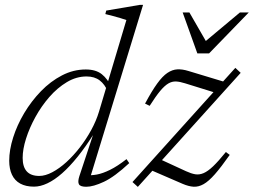

<svg xmlns="http://www.w3.org/2000/svg" viewBox="-20 -740 1019 771"><path d="M413 -372Q401 -401.5 380.2 -417.2Q359.5 -433 327.5 -433Q286.5 -433 248.5 -410.2Q210.5 -387.5 178.2 -350.5Q146 -313.5 122 -269.8Q98 -226 84.5 -183.2Q71 -140.5 71 -106Q71 -70 87.5 -51.8Q104 -33.5 137.5 -33.5Q162 -33.5 190.2 -48.5Q218.5 -63.5 246.8 -89.2Q275 -115 300.8 -148.2Q326.5 -181.5 346.5 -218.2Q366.5 -255 377.5 -291.5L487.5 -659.5Q478.5 -663 464 -667.2Q449.5 -671.5 433.5 -675.8Q417.5 -680 403 -683.5L406.5 -697.5L542 -720.5H554.5L340 -20L328 -37Q346 -35 369.2 -39.2Q392.5 -43.5 422 -58Q451.5 -72.5 488 -101L499 -85Q440 -30 397.2 -10Q354.5 10 326.5 10Q302.5 10 297 0Q291.5 -10 298.5 -32L356.5 -207H359.5Q325 -152 292.2 -111.2Q259.5 -70.5 229 -43.8Q198.5 -17 170.2 -3.8Q142 9.5 116.5 9.5Q83.5 9.5 61.2 -2.8Q39 -15 28 -38.5Q17 -62 17 -94.5Q17 -138 32.8 -187.8Q48.5 -237.5 77.2 -285.8Q106 -334 144.5 -373.8Q183 -413.5 228.8 -437.2Q274.5 -461 324.5 -461Q365 -461 388.8 -442Q412.5 -423 427 -390.5ZM512 -9 925 -467.5 946.5 -447.5 533.5 10.5ZM581 -315 562.5 -324Q589.5 -374.5 611 -404.2Q632.5 -434 652.2 -447.2Q672 -460.5 692.2 -461.5Q712.5 -462.5 736.5 -455L892 -408L853.5 -365L723 -405.5Q702.5 -412 686.8 -412.8Q671 -413.5 656 -404.8Q641 -396 623.2 -374.8Q605.5 -353.5 581 -315ZM714 -1.5 576.5 -61 619.5 -102 727 -52.5Q747.5 -43 764 -40.2Q780.5 -37.5 797.5 -44.8Q814.5 -52 835.8 -72.2Q857 -92.5 887 -129.5L902.5 -118Q868 -69 843 -40.5Q818 -12 797.5 -0.5Q777 11 757.2 9.8Q737.5 8.5 714 -1.5ZM979 -690 819.5 -525.5H772.5L713.5 -690H740.5L812.5 -565H794L943.5 -690Z"/></svg>

Font: Newsreader Light
Style: Italic
Weight: 300
Italic angle: -17°
Designer: Hugues Gentile
Foundry: Production Type
Version: Version 1.003